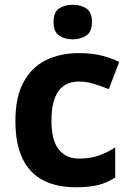

<svg xmlns="http://www.w3.org/2000/svg" viewBox="-20 -780 554 810"><path d="M300 10Q219 10 162 -19.5Q105 -49 75 -111Q45 -173 45 -270Q45 -370 79 -433Q113 -496 173.5 -526Q234 -556 313 -556Q369 -556 410.5 -545Q452 -534 483 -519L439 -404Q404 -418 373.5 -427Q343 -436 313 -436Q197 -436 197 -271Q197 -189 227.5 -150Q258 -111 313 -111Q360 -111 396 -123.5Q432 -136 466 -158V-31Q432 -9 394.5 0.5Q357 10 300 10ZM287 -760Q320 -760 344 -744.5Q368 -729 368 -687Q368 -646 344 -630Q320 -614 287 -614Q253 -614 229.5 -630Q206 -646 206 -687Q206 -729 229.5 -744.5Q253 -760 287 -760Z"/></svg>

Font: Noto Sans Kawi
Style: Bold
Weight: 700
Designer: Fadhl Haqq
Version: Version 1.000